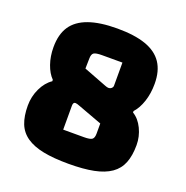

<svg xmlns="http://www.w3.org/2000/svg" viewBox="-119 -750 846 874"><g transform="rotate(20 303.5 -312.5)"><path d="M304 -640Q388 -640 442 -621Q496 -602 522.5 -562.5Q549 -523 549 -461Q549 -414 536 -375Q523 -336 501 -312V-305Q531 -287 549 -249.5Q567 -212 567 -171Q567 -120 553 -84.5Q539 -49 507.5 -27Q476 -5 426 5Q376 15 304 15Q232 15 182 5Q132 -5 100 -27Q68 -49 54 -84.5Q40 -120 40 -171Q40 -215 58.5 -254Q77 -293 107 -313V-320Q85 -342 72 -379.5Q59 -417 59 -461Q59 -523 85 -562Q111 -601 165.5 -620.5Q220 -640 304 -640ZM262 -250Q247 -256 240 -256Q229 -256 229 -239V-123H329Q359 -123 368.5 -130Q378 -137 378 -158V-207ZM341 -376Q347 -374 350 -373Q353 -372 357 -372Q366 -372 372 -377.5Q378 -383 378 -390V-502H279Q250 -502 240 -495.5Q230 -489 230 -467L229 -419Z"/></g></svg>

Font: Changa ExtraLight
Style: Bold
Weight: 700
Version: Version 3.002; ttfautohint (v1.8.2)